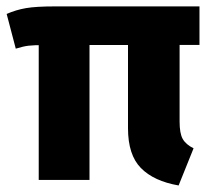

<svg xmlns="http://www.w3.org/2000/svg" viewBox="-21 -551 652 588"><path d="M571.8 -96.8 526 17Q450.1 3.8 410.5 -36.4Q371 -76.6 371 -158.3V-430H529V-178.6Q529 -142.7 538.5 -125.6Q548.1 -108.5 571.8 -96.8ZM253.1 0H97.6V-434.6H253.1ZM27.3 -402 -0.6 -508.3Q27.7 -520.8 58.5 -526.1Q89.4 -531.4 146.9 -531.4H589.9V-413.4L117.5 -413Q82.4 -413 66.1 -411Q49.8 -409 27.3 -402Z"/></svg>

Font: Fira Sans Variable
Style: Regular
Weight: 400
Designer: Carrois Corporate & Edenspiekermann AG
Foundry: Carrois Corporate GbR & Edenspiekermann AG
Version: Version 4.202